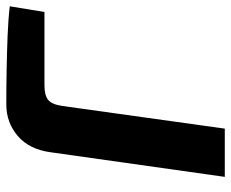

<svg xmlns="http://www.w3.org/2000/svg" viewBox="-82 -651 733 609"><g transform="rotate(-90 284.5 -346.5)"><path d="M258 -693Q312 -693 366.5 -692Q421 -691 473.5 -689Q526 -687 569 -682L551 -572H319Q287 -572 272.5 -560.5Q258 -549 253 -516L181 0H28L106 -552Q115 -620 157.5 -656.5Q200 -693 258 -693Z"/></g></svg>

Font: Exo 2
Style: Bold Italic
Weight: 700
Italic angle: -8°
Designer: Natanael Gama
Foundry: Natanael Gama
Version: Version 2.010